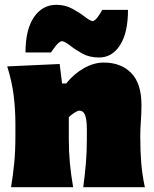

<svg xmlns="http://www.w3.org/2000/svg" viewBox="-20 -778 642 798"><path d="M26 0Q34.5 -52 39.2 -101Q44 -150 44 -213V-263Q44 -322.5 36.8 -381.2Q29.5 -440 10 -502L228 -512L238 -431H255Q287.5 -471.5 329 -494.8Q370.5 -518 411 -518Q483 -518 525.5 -474.5Q568 -431 568 -341Q568 -308 565.5 -275.2Q563 -242.5 563 -213Q563 -150 567 -101Q571 -52 582 0H326Q333 -52 337 -99.5Q341 -147 341 -200V-238Q341 -279.5 334 -298.8Q327 -318 309 -318Q302.5 -318 288.5 -309Q274.5 -300 266 -291V-200Q266 -147 270.5 -99.5Q275 -52 284 0ZM392 -539Q352 -539 322.5 -555.2Q293 -571.5 272 -588.2Q251 -605 237 -607Q226 -605 213.2 -589.2Q200.5 -573.5 192 -560H86Q86 -655.5 121.2 -706.8Q156.5 -758 214 -758Q250.5 -758 280.5 -741.8Q310.5 -725.5 332 -708.8Q353.5 -692 365 -690Q375.5 -692.5 386.2 -707.2Q397 -722 405 -737H512Q512 -642 479 -590.5Q446 -539 392 -539Z"/></svg>

Font: Commissioner Flair Black
Style: Regular
Weight: 900
Designer: Kostas Bartsokas
Foundry: Kostas Bartsokas
Version: Version 1.000; ttfautohint (v1.8.3)